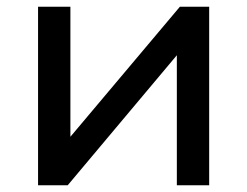

<svg xmlns="http://www.w3.org/2000/svg" viewBox="-20 -550 734 570"><path d="M93 -530H189V-144L514 -530H601V0H505V-386L181 0H93Z"/></svg>

Font: CMG Sans Medium
Style: Regular
Weight: 500
Designer: Julieta Ulanovsky
Foundry: Julieta Ulanovsky
Version: Version 7.200